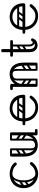

<svg xmlns="http://www.w3.org/2000/svg" viewBox="1376 -2082 716 3509"><g transform="rotate(-90 1734.5 -328.0)"><path d="M508 -384Q501 -380 492 -380Q478 -380 469 -391Q438 -427 396 -443.5Q354 -460 310 -460Q261 -460 213.5 -438Q166 -416 135.5 -369.5Q105 -323 105 -250Q105 -188 134.5 -140.5Q164 -93 211 -66.5Q258 -40 310 -40Q357 -40 400.5 -62.5Q444 -85 474 -125Q486 -140 499 -140Q509 -140 515 -135Q527 -126 527 -112Q527 -104 521 -96Q484 -46 428 -18Q372 10 310 10Q242 10 182.5 -22.5Q123 -55 86.5 -114Q50 -173 50 -250Q50 -319 72.5 -368.5Q95 -418 132.5 -449Q170 -480 216 -495Q262 -510 310 -510Q366 -510 420 -489.5Q474 -469 511 -425Q519 -416 519 -404Q519 -390 508 -384ZM81 -157Q71 -172 85 -181L162 -235Q177 -245 186 -231Q197 -216 183 -207L106 -152Q100 -148 93 -149Q86 -150 81 -157ZM81 -255Q71 -270 85 -279L162 -333Q177 -343 186 -329Q197 -314 183 -305L106 -250Q100 -246 93 -247Q86 -248 81 -255ZM307 -6Q273 -8 238.5 -35.5Q204 -63 180.5 -116Q157 -169 157 -245Q157 -338 180.5 -390.5Q204 -443 238.5 -464.5Q273 -486 307 -486L310 -460Q255 -460 223.5 -403Q192 -346 192 -246Q192 -186 208.5 -139.5Q225 -93 252 -66.5Q279 -40 310 -40Z M837 4Q778 4 730.5 -22Q683 -48 655 -104.5Q627 -161 627 -251H682Q682 -144 724.5 -95Q767 -46 837 -46Q883 -46 923.5 -67.5Q964 -89 989.5 -134.5Q1015 -180 1015 -251H1050Q1050 -161 1021 -104.5Q992 -48 944 -22Q896 4 837 4ZM655 -225Q627 -225 627 -251V-477Q627 -503 655 -503Q682 -503 682 -477V-251Q682 -225 655 -225ZM1043 0Q1015 0 1015 -26V-477Q1015 -503 1043 -503Q1070 -503 1070 -477V-26Q1070 0 1043 0ZM1020 -24Q1020 -29 1023 -34Q1026 -39 1030 -43Q1032 -45 1037.5 -46.5Q1043 -48 1054 -48H1105Q1117 -48 1124 -41Q1130 -36 1130 -24Q1130 -13 1124 -7Q1117 0 1105 0H1054Q1033 0 1029 -7Q1022 -11 1020 -24ZM760 -503Q777 -503 777 -486V-124Q777 -107 760 -107Q742 -107 742 -123V-485Q742 -503 760 -503ZM837 -46Q869 -46 894 -64Q919 -82 919 -127V-222H954V-124Q954 -94 936 -72.5Q918 -51 888.5 -39Q859 -27 826 -27ZM837 -46 847 -27Q798 -27 770 -52Q742 -77 742 -114V-222H777V-127Q777 -82 791 -64Q805 -46 837 -46ZM1059 -486Q1059 -468 1041 -468H938Q920 -468 920 -486Q920 -503 939 -503H1042Q1059 -503 1059 -486ZM775 -486Q775 -468 757 -468H654Q636 -468 636 -486Q636 -503 655 -503H758Q775 -503 775 -486ZM1044 -305Q1034 -292 1021 -301L927 -367Q913 -376 924 -392Q934 -405 947 -396L1041 -330Q1046 -326 1047.5 -319.5Q1049 -313 1044 -305ZM1044 -207Q1034 -194 1021 -203L927 -269Q913 -278 924 -294Q934 -307 947 -298L1041 -232Q1046 -228 1047.5 -221.5Q1049 -215 1044 -207ZM937 -503Q954 -503 954 -486V-154Q954 -137 937 -137Q919 -137 919 -153V-485Q919 -503 937 -503ZM1033 -503Q1050 -503 1050 -486V-154Q1050 -137 1033 -137Q1015 -137 1015 -153V-485Q1015 -503 1033 -503ZM684 -308Q669 -297 660 -311Q656 -316 655.5 -323Q655 -330 663 -336L740 -390Q755 -400 765 -386Q769 -380 768.5 -373.5Q768 -367 761 -362ZM684 -210Q669 -199 660 -213Q656 -218 655.5 -225Q655 -232 663 -238L740 -292Q755 -302 765 -288Q769 -282 768.5 -275.5Q768 -269 761 -264Z M1526 10Q1456 10 1400.5 -19.5Q1345 -49 1310.5 -102Q1276 -155 1270 -225H1226Q1200 -225 1200 -250Q1200 -275 1226 -275H1270Q1275 -358 1311 -410Q1347 -462 1399.5 -486Q1452 -510 1508 -510Q1547 -510 1590.5 -497.5Q1634 -485 1671.5 -455.5Q1709 -426 1733 -376.5Q1757 -327 1757 -253Q1757 -245 1751 -235Q1745 -225 1731 -225H1325Q1331 -170 1358 -128.5Q1385 -87 1428.5 -63.5Q1472 -40 1526 -40Q1569 -40 1599 -54.5Q1629 -69 1650 -89.5Q1671 -110 1687 -129Q1693 -137 1699.5 -141.5Q1706 -146 1713 -146Q1717 -146 1722.5 -144.5Q1728 -143 1731 -141Q1741 -134 1741 -120Q1741 -114 1736 -106Q1731 -98 1713 -76Q1701 -61 1677 -41Q1653 -21 1615.5 -5.5Q1578 10 1526 10ZM1325 -276H1693Q1701 -276 1701 -283Q1701 -303 1689 -332.5Q1677 -362 1653 -391.5Q1629 -421 1592.5 -440.5Q1556 -460 1506 -460Q1462 -460 1422.5 -440.5Q1383 -421 1356.5 -380.5Q1330 -340 1325 -276ZM1611 -372H1714V-337H1611ZM1505 -366Q1518 -356 1509 -343L1443 -249Q1434 -235 1418 -246Q1405 -256 1414 -269L1480 -363Q1484 -368 1491 -369.5Q1498 -371 1505 -366ZM1603 -366Q1616 -356 1607 -343L1541 -249Q1532 -235 1516 -246Q1503 -256 1512 -269L1578 -363Q1582 -368 1589 -369.5Q1596 -371 1603 -366ZM1307 -259Q1307 -276 1324 -276H1656Q1673 -276 1673 -259Q1673 -241 1657 -241H1325Q1307 -241 1307 -259ZM1307 -355Q1307 -372 1324 -372H1656Q1673 -372 1673 -355Q1673 -337 1657 -337H1325Q1307 -337 1307 -355Z M1915 -250Q1915 -341 1945.5 -398Q1976 -455 2026 -482.5Q2076 -510 2134 -510Q2193 -510 2240.5 -482.5Q2288 -455 2316 -398Q2344 -341 2344 -250H2289Q2289 -357 2246.5 -407Q2204 -457 2134 -457Q2088 -457 2046 -435Q2004 -413 1977 -367.5Q1950 -322 1950 -250ZM1928 0Q1901 0 1901 -26V-474Q1901 -500 1928 -500Q1956 -500 1956 -474V-26Q1956 0 1928 0ZM1867 -452Q1855 -452 1848 -459Q1842 -465 1842 -476Q1842 -488 1848 -493Q1855 -500 1867 -500H1918Q1929 -500 1935 -498.5Q1941 -497 1942 -495Q1946 -491 1949 -486Q1952 -481 1952 -476Q1950 -463 1943 -459Q1939 -452 1918 -452ZM2316 0Q2289 0 2289 -26V-250Q2289 -276 2316 -276Q2344 -276 2344 -250V-26Q2344 0 2316 0ZM2211 0Q2194 0 2194 -17V-379Q2194 -396 2211 -396Q2229 -396 2229 -380V-18Q2229 0 2211 0ZM2134 -457Q2102 -457 2077 -439Q2052 -421 2052 -376V-281H2017V-379Q2017 -409 2035 -431Q2053 -453 2082.5 -464.5Q2112 -476 2145 -476ZM2134 -457 2124 -476Q2174 -476 2201.5 -451.5Q2229 -427 2229 -389V-281H2194V-376Q2194 -421 2180 -439Q2166 -457 2134 -457ZM1912 -17Q1912 -35 1930 -35H2033Q2051 -35 2051 -17Q2051 0 2032 0H1929Q1912 0 1912 -17ZM2196 -17Q2196 -35 2214 -35H2317Q2335 -35 2335 -17Q2335 0 2316 0H2213Q2196 0 2196 -17ZM1927 -198Q1937 -211 1950 -202L2044 -136Q2058 -127 2047 -111Q2037 -98 2024 -107L1930 -173Q1925 -177 1923.5 -184Q1922 -191 1927 -198ZM1927 -296Q1937 -309 1950 -300L2044 -234Q2058 -225 2047 -209Q2037 -196 2024 -205L1930 -271Q1925 -275 1923.5 -282Q1922 -289 1927 -296ZM2034 0Q2017 0 2017 -17V-349Q2017 -366 2034 -366Q2052 -366 2052 -350V-18Q2052 0 2034 0ZM1938 0Q1921 0 1921 -17V-349Q1921 -366 1938 -366Q1956 -366 1956 -350V-18Q1956 0 1938 0ZM2230 -211Q2215 -200 2206 -214Q2202 -219 2201.5 -226Q2201 -233 2209 -239L2286 -293Q2301 -303 2311 -289Q2315 -283 2314.5 -276.5Q2314 -270 2307 -265ZM2232 -114Q2217 -103 2208 -117Q2204 -122 2203.5 -129Q2203 -136 2211 -142L2288 -196Q2303 -206 2313 -192Q2317 -186 2316.5 -179.5Q2316 -173 2309 -168Z M2663 0Q2632 0 2602.5 -14Q2573 -28 2554 -61Q2535 -94 2535 -150V-640Q2535 -650 2542.5 -658Q2550 -666 2564 -666Q2576 -666 2584 -657.5Q2592 -649 2592 -640Q2592 -572 2591.5 -516Q2591 -460 2591 -407.5Q2591 -355 2590.5 -299Q2590 -243 2590 -175Q2590 -105 2611 -77.5Q2632 -50 2663 -50Q2683 -50 2701.5 -62Q2720 -74 2733 -99Q2744 -120 2761 -120Q2765 -120 2771 -118Q2787 -112 2787 -93Q2787 -86 2784 -80Q2762 -35 2730 -17.5Q2698 0 2663 0ZM2478 -450Q2452 -450 2452 -475Q2452 -500 2478 -500H2730Q2756 -500 2756 -475Q2756 -450 2730 -450ZM2657 -485Q2674 -485 2674 -468V-154Q2674 -137 2657 -137Q2639 -137 2639 -153V-467Q2639 -485 2657 -485ZM2733 -99V-73Q2713 -52 2691 -60Q2669 -68 2654 -92Q2639 -116 2639 -144V-252H2674V-157Q2674 -127 2685.5 -109Q2697 -91 2711.5 -88Q2726 -85 2733 -99ZM2586 -299Q2571 -288 2562 -302Q2558 -307 2557.5 -314Q2557 -321 2565 -327L2642 -381Q2657 -391 2667 -377Q2671 -371 2670.5 -364.5Q2670 -358 2663 -353ZM2584 -200Q2569 -189 2560 -203Q2556 -208 2555.5 -215Q2555 -222 2563 -228L2640 -282Q2655 -292 2665 -278Q2669 -272 2668.5 -265.5Q2668 -259 2661 -254Z M3198 10Q3128 10 3072.5 -19.5Q3017 -49 2982.5 -102Q2948 -155 2942 -225H2898Q2872 -225 2872 -250Q2872 -275 2898 -275H2942Q2947 -358 2983 -410Q3019 -462 3071.5 -486Q3124 -510 3180 -510Q3219 -510 3262.5 -497.5Q3306 -485 3343.5 -455.5Q3381 -426 3405 -376.5Q3429 -327 3429 -253Q3429 -245 3423 -235Q3417 -225 3403 -225H2997Q3003 -170 3030 -128.5Q3057 -87 3100.5 -63.5Q3144 -40 3198 -40Q3241 -40 3271 -54.5Q3301 -69 3322 -89.5Q3343 -110 3359 -129Q3365 -137 3371.5 -141.5Q3378 -146 3385 -146Q3389 -146 3394.5 -144.5Q3400 -143 3403 -141Q3413 -134 3413 -120Q3413 -114 3408 -106Q3403 -98 3385 -76Q3373 -61 3349 -41Q3325 -21 3287.5 -5.5Q3250 10 3198 10ZM2997 -276H3365Q3373 -276 3373 -283Q3373 -303 3361 -332.5Q3349 -362 3325 -391.5Q3301 -421 3264.5 -440.5Q3228 -460 3178 -460Q3134 -460 3094.5 -440.5Q3055 -421 3028.5 -380.5Q3002 -340 2997 -276ZM3283 -372H3386V-337H3283ZM3177 -366Q3190 -356 3181 -343L3115 -249Q3106 -235 3090 -246Q3077 -256 3086 -269L3152 -363Q3156 -368 3163 -369.5Q3170 -371 3177 -366ZM3275 -366Q3288 -356 3279 -343L3213 -249Q3204 -235 3188 -246Q3175 -256 3184 -269L3250 -363Q3254 -368 3261 -369.5Q3268 -371 3275 -366ZM2979 -259Q2979 -276 2996 -276H3328Q3345 -276 3345 -259Q3345 -241 3329 -241H2997Q2979 -241 2979 -259ZM2979 -355Q2979 -372 2996 -372H3328Q3345 -372 3345 -355Q3345 -337 3329 -337H2997Q2979 -337 2979 -355Z"/></g></svg>

Font: Nsibidi Libre Uzo
Style: Regular
Weight: 400
Designer: Oluwaseun Badejo
Version: Version 1.021